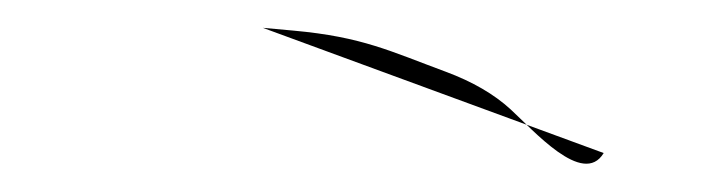

<svg xmlns="http://www.w3.org/2000/svg" viewBox="-20 -610 511 138"><path d="M413.9 -500C399.1 -475.3 362.9 -516.9 347 -531.4C335.1 -542.3 319.6 -551.3 300.5 -558.4C260.7 -573.1 240.6 -583.5 190.9 -588L168.9 -590Z"/></svg>

Font: MewTooHand
Style: Reversed
Weight: 400
Designer: Mew Too, Robert Jablonski
Version: Version 0.77